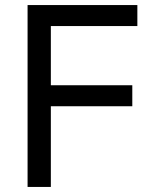

<svg xmlns="http://www.w3.org/2000/svg" viewBox="-20 -739 595 759"><path d="M89 0V-719H523V-636H181V-402H503V-319H181V0Z"/></svg>

Font: Nunitoga
Style: Medium
Weight: 500
Designer: Vernon Adams
Foundry: Vernon Adams
Version: Version 1.0